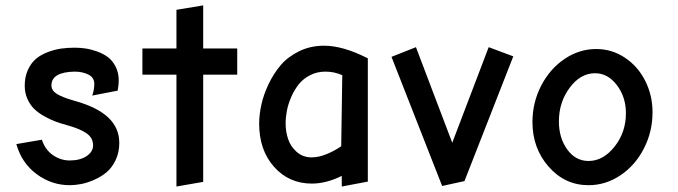

<svg xmlns="http://www.w3.org/2000/svg" viewBox="-20 -680 2488 705"><path d="M230 -219.2Q273.9 -207 297.9 -190.4Q321.8 -173.8 321.8 -146Q321.8 -123 298.1 -106.9Q274.4 -90.8 235.8 -90.8Q202.6 -90.8 174.1 -110.6Q145.5 -130.4 133.8 -167L40 -150.9Q59.6 -81.1 114.7 -40.5Q169.9 0 235.8 0Q255.4 0 277.6 -4.2Q299.8 -8.3 325.4 -19.5Q351.1 -30.8 371.1 -47.4Q391.1 -64 404.5 -92Q418 -120.1 418 -154.8Q418 -210.4 377.2 -248.8Q336.4 -287.1 252.9 -310.1Q208.5 -322.8 188.7 -335.2Q168.9 -347.7 168.9 -366.2Q168.9 -415.5 253.9 -417Q282.7 -417 304.4 -406.2Q326.2 -395.5 326.2 -372.1Q326.2 -350.6 318.8 -329.1L412.1 -347.2Q416 -369.1 416 -383.8Q416 -412.6 404.8 -434.8Q393.6 -457 376.5 -470Q359.4 -482.9 336.7 -491Q314 -499 293.9 -502Q273.9 -504.9 253.9 -504.9Q228.5 -504.9 205.1 -501.7Q181.6 -498.5 156.2 -489Q130.9 -479.5 112.8 -464.6Q94.7 -449.7 82.8 -424.1Q70.8 -398.4 70.8 -365.2Q70.8 -339.4 80.3 -317.6Q89.8 -295.9 104.7 -281Q119.6 -266.1 141.6 -253.7Q163.6 -241.2 184.1 -233.6Q204.6 -226.1 230 -219.2Z M851.1 -502H726.1V-660.2L627.9 -644V-502H502.9V-405.8H627.9V4.9L726.1 -12.2V-405.8H851.1Z M1330.6 -465.8Q1239.7 -512.2 1169.9 -512.2Q1120.1 -512.2 1078.6 -491.9Q1037.1 -471.7 1010.7 -440.7Q984.4 -409.7 965.8 -370.4Q947.3 -331.1 939.5 -294.7Q931.6 -258.3 931.6 -226.1Q931.6 -128.9 986.3 -67.4Q1041 -5.9 1125 -5.9Q1178.2 -5.9 1234.9 -34.2V4.9L1330.6 -13.2ZM1028.8 -227.1Q1028.8 -249 1033.4 -273.4Q1038.1 -297.9 1049.3 -323.7Q1060.5 -349.6 1076.7 -370.1Q1092.8 -390.6 1118.4 -403.8Q1144 -417 1174.8 -417Q1208 -417 1236.8 -403.8L1232.9 -143.1Q1210.9 -127.4 1180.9 -114.7Q1150.9 -102.1 1123.5 -102.1Q1091.3 -102.5 1068.8 -122.8Q1046.4 -143.1 1037.6 -170.2Q1028.8 -197.3 1028.8 -227.1Z M1864.7 -473.1 1774.4 -506.8 1640.6 -155.8 1507.3 -506.8 1417.5 -471.2 1603.5 2.9 1685.5 -15.1Z M2141.1 0Q2204.1 0 2258.3 -36.4Q2312.5 -72.8 2344.2 -134.5Q2376 -196.3 2376 -268.1Q2376 -330.1 2349.1 -383.3Q2322.3 -436.5 2274.4 -468.3Q2226.6 -500 2169.4 -500Q2106.9 -500 2053 -463.6Q1999 -427.2 1967 -365.2Q1935.1 -303.2 1935.1 -231.9Q1935.1 -135.7 1994.6 -67.9Q2054.2 0 2141.1 0ZM2165 -411.1Q2211.9 -411.1 2245.1 -367.4Q2278.3 -323.7 2278.3 -264.2Q2278.3 -194.3 2236.6 -141.6Q2194.8 -88.9 2141.1 -88.9Q2093.3 -88.9 2062.7 -131.3Q2032.2 -173.8 2032.2 -233.9Q2032.2 -304.7 2071.8 -357.9Q2111.3 -411.1 2165 -411.1Z"/></svg>

Font: Comic Neue Angular
Style: Bold
Weight: 700
Designer: Craig Rozynski
Foundry: Craig Rozynski
Version: Version 2.003